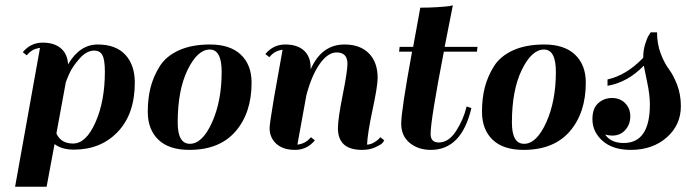

<svg xmlns="http://www.w3.org/2000/svg" viewBox="-20 -557 2591 725"><path d="M259 8Q213 8 186 -13L156 148H37L131 -376Q101 -373 81 -348L66 -360Q96 -396 141 -396Q185 -396 210 -374.5Q235 -353 237 -314Q281 -389 349 -389Q417 -389 453 -350.5Q489 -312 489 -245Q489 -127 425 -59.5Q361 8 259 8ZM229 -249 193 -53Q210 -15 256 -15Q305 -15 340.5 -95Q376 -175 376 -286Q376 -332 366.5 -349Q357 -366 336 -366Q307 -366 280.5 -336Q254 -306 242 -279.5Q230 -253 230 -249Z M538 -135Q538 -185 548.5 -226.5Q559 -268 583 -306.5Q607 -345 655.5 -367Q704 -389 773 -389Q849 -389 889.5 -350.5Q930 -312 930 -245Q930 -131 869.5 -61Q809 9 695 9Q618 9 578 -29.5Q538 -68 538 -135ZM697 -14Q744 -14 780.5 -94.5Q817 -175 817 -286Q817 -370 772 -370Q726 -370 688.5 -293.5Q651 -217 651 -94Q651 -14 697 -14Z M1406 -263Q1406 -232 1387 -143.5Q1368 -55 1366 -11Q1378 -11 1390.5 -18Q1403 -25 1410 -32L1416 -39L1431 -27Q1429 -23 1424 -17Q1419 -11 1397.5 -1Q1376 9 1347 9Q1256 9 1256 -73Q1256 -108 1274 -198Q1292 -288 1292 -316Q1292 -359 1251 -359Q1218 -359 1187.5 -316Q1157 -273 1137 -198L1103 -11Q1134 -14 1154 -39L1169 -27Q1139 9 1094 9Q1049 9 1023.5 -14Q998 -37 998 -74Q998 -88 1014 -184L1047 -369Q1017 -366 997 -341L982 -353Q1012 -389 1057 -389Q1103 -389 1128 -366Q1153 -343 1153 -301V-295Q1194 -389 1281 -389Q1340 -389 1373 -355.5Q1406 -322 1406 -263Z M1690 -537Q1676 -467 1659 -380H1783L1781 -362H1656Q1606 -104 1606 -51Q1606 -19 1637 -19Q1674 -19 1702 -62Q1730 -105 1742 -155L1760 -149Q1723 9 1607 9Q1559 9 1527 -17.5Q1495 -44 1495 -90Q1495 -139 1536 -362H1487L1489 -380H1540Q1544 -404 1553.5 -453.5Q1563 -503 1567 -528Q1601 -528 1632 -530Q1663 -532 1677 -534Z M1800 -135Q1800 -185 1810.5 -226.5Q1821 -268 1845 -306.5Q1869 -345 1917.5 -367Q1966 -389 2035 -389Q2111 -389 2151.5 -350.5Q2192 -312 2192 -245Q2192 -131 2131.5 -61Q2071 9 1957 9Q1880 9 1840 -29.5Q1800 -68 1800 -135ZM1959 -14Q2006 -14 2042.5 -94.5Q2079 -175 2079 -286Q2079 -370 2034 -370Q1988 -370 1950.5 -293.5Q1913 -217 1913 -94Q1913 -14 1959 -14Z M2335 -17Q2434 -17 2434 -163Q2434 -199 2423.5 -248Q2413 -297 2411 -309Q2350 -246 2274 -233V-257Q2346 -273 2409 -339V-343Q2409 -367 2416 -390Q2423 -413 2430 -424L2437 -435H2461Q2461 -391 2475 -354.5Q2489 -318 2506 -295.5Q2523 -273 2537 -236.5Q2551 -200 2551 -156Q2551 -85 2497.5 -38Q2444 9 2362 9Q2294 9 2255.5 -25Q2217 -59 2217 -107Q2217 -148 2239 -167.5Q2261 -187 2291 -187Q2321 -187 2340.5 -167.5Q2360 -148 2360 -118Q2360 -87 2341 -66Q2322 -45 2292 -45Q2279 -45 2265 -49Q2287 -17 2335 -17Z"/></svg>

Font: Sail
Style: Regular
Weight: 400
Designer: Miguel Hernandez
Foundry: Miguel Hernandez
Version: Version 1.002